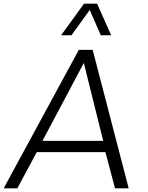

<svg xmlns="http://www.w3.org/2000/svg" viewBox="-41 -1020 802 1040"><path d="M346 -829H290L414 -1000H485L561 -829H505L445 -966ZM530 -196H158L53 0H-21L386 -750H461L656 0H582ZM518 -257 413 -679 189 -257Z"/></svg>

Font: Oakes Grotesk Light
Style: Italic
Weight: 300
Italic angle: -8°
Designer: Samuel Oakes
Foundry: Samuel Oakes
Version: Version 1.000;PS 001.000;hotconv 1.0.88;makeotf.lib2.5.64775